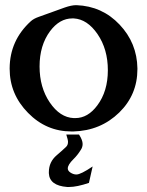

<svg xmlns="http://www.w3.org/2000/svg" viewBox="-20 -497 581 758"><path d="M292 34.2Q306.2 56.2 306.2 71.3Q306.2 84 299.3 94.2Q286.1 115.7 270 131.3Q247.6 153.3 247.6 168Q247.6 177.2 257.8 184.1Q269.5 191.9 281.7 191.9Q298.8 191.9 345.7 160.2L331.1 225.1Q283.2 241.2 252.9 241.2H245.1Q175.3 235.8 172.9 187V182.6Q172.9 142.1 204.1 115.7Q223.1 99.6 240.2 83.5Q248.5 76.2 248.5 63Q248.5 55.2 241.7 34.2ZM282.2 -476.6Q383.3 -472.7 452.1 -399.9Q521 -327.1 522.5 -227.1V-224.1Q522.5 -123 450.7 -52.7Q377 19 270 22H262.2Q162.6 22 90.8 -51.3Q18.1 -125 18.1 -225.6V-227.1Q18.6 -337.4 101.6 -413.1Q112.8 -423.3 132.3 -430.2Q151.9 -437 188 -450.2Q209.5 -458 235.4 -467.3Q262.2 -476.6 280.3 -476.6ZM271 -424.3H265.6Q215.3 -424.3 177.7 -374Q136.2 -317.9 136.2 -234.9Q136.2 -151.9 176.5 -92.5Q216.8 -33.2 271 -30.8H277.3Q327.1 -30.8 364.3 -81.1Q405.8 -136.7 405.8 -219.7Q405.8 -302.7 365.2 -362.1Q324.7 -421.4 271 -424.3Z"/></svg>

Font: Caudex
Style: Bold
Weight: 700
Version: Version 1.01